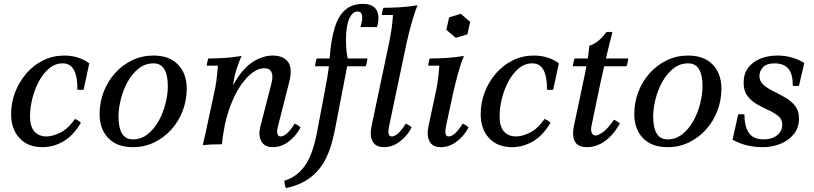

<svg xmlns="http://www.w3.org/2000/svg" viewBox="-20 -740 4177 985"><path d="M198 15Q123 15 80 -31.5Q37 -78 37 -154Q37 -213 57.5 -266.5Q78 -320 115 -363Q152 -406 202 -430.5Q252 -455 310 -455Q348 -455 380.5 -444.5Q413 -434 438 -415L409 -280Q393 -277 377 -280Q378 -346 359.5 -380.5Q341 -415 302 -415Q263 -415 232 -389Q201 -363 179 -321.5Q157 -280 145.5 -233Q134 -186 134 -144Q134 -90 157 -65Q180 -40 218 -40Q249 -40 288.5 -59Q328 -78 365 -130Q374 -126 381 -121.5Q388 -117 395 -110Q356 -44 305 -14.5Q254 15 198 15Z M767 -415Q725 -415 691.5 -388.5Q658 -362 635 -320.5Q612 -279 600 -231.5Q588 -184 588 -142Q588 -85 606 -55Q624 -25 662 -25V15Q580 15 535.5 -31.5Q491 -78 491 -155Q491 -214 511.5 -268Q532 -322 569.5 -364Q607 -406 657.5 -430.5Q708 -455 767 -455ZM662 -25Q704 -25 737.5 -51.5Q771 -78 794 -119.5Q817 -161 829 -208.5Q841 -256 841 -298Q841 -355 823 -385Q805 -415 767 -415V-455Q849 -455 893.5 -408.5Q938 -362 938 -285Q938 -226 917.5 -172Q897 -118 859.5 -76Q822 -34 771.5 -9.5Q721 15 662 15Z M1020 5Q1027 -24 1033 -50.5Q1039 -77 1044 -102L1078 -260Q1085 -290 1089.5 -321.5Q1094 -353 1098 -403H1041Q1041 -411 1043.5 -422Q1046 -433 1049 -440Q1088 -440 1129.5 -442.5Q1171 -445 1219 -453Q1204 -417 1195 -390Q1186 -363 1180.5 -333.5Q1175 -304 1168 -260L1134 -102Q1129 -77 1125 -51.5Q1121 -26 1119 0Q1093 0 1069.5 1Q1046 2 1020 5ZM1380 15Q1337 15 1320.5 -15.5Q1304 -46 1316 -92L1373 -314Q1382 -349 1373 -369.5Q1364 -390 1336 -390Q1306 -390 1275.5 -367.5Q1245 -345 1217.5 -305.5Q1190 -266 1168.5 -213.5Q1147 -161 1134 -102H1108Q1137 -235 1181 -312Q1225 -389 1276.5 -422Q1328 -455 1379 -455Q1433 -455 1457.5 -422.5Q1482 -390 1463 -316L1406 -92Q1400 -69 1403 -54.5Q1406 -40 1420 -40Q1434 -40 1451.5 -55Q1469 -70 1492 -106Q1501 -102 1508 -97.5Q1515 -93 1522 -86Q1498 -41 1460 -13Q1422 15 1380 15Z M1842 -720Q1895 -720 1912.5 -687Q1930 -654 1914 -601H1829Q1841 -639 1837.5 -660Q1834 -681 1814 -681Q1788 -681 1771.5 -643.5Q1755 -606 1755 -534Q1755 -503 1757.5 -480Q1760 -457 1764 -440L1761 -400L1704 -104Q1696 -60 1685 -17.5Q1674 25 1656.5 63.5Q1639 102 1611.5 134Q1584 166 1544 189.5Q1504 213 1447 225Q1444 219 1441.5 208.5Q1439 198 1439 187Q1502 168 1543 112Q1584 56 1606 -60L1644 -260Q1650 -292 1659 -342.5Q1668 -393 1671 -440Q1678 -537 1697.5 -599Q1717 -661 1752.5 -690.5Q1788 -720 1842 -720ZM1856 -400H1596Q1597 -408 1599 -419.5Q1601 -431 1605 -440H1865Q1864 -432 1862 -420.5Q1860 -409 1856 -400ZM1950 15Q1907 15 1891.5 -15Q1876 -45 1886 -92L1976 -520Q1983 -554 1988.5 -590Q1994 -626 1996 -663H1939Q1939 -670 1941.5 -681.5Q1944 -693 1947 -700Q1982 -700 2028.5 -702.5Q2075 -705 2122 -713Q2111 -686 2100 -650Q2089 -614 2080 -579Q2071 -544 2066 -520L1976 -92Q1971 -69 1973.5 -54.5Q1976 -40 1990 -40Q2004 -40 2021.5 -55Q2039 -70 2062 -106Q2071 -102 2078 -97.5Q2085 -93 2092 -86Q2068 -41 2030 -13Q1992 15 1950 15Z M2242 15Q2199 15 2183.5 -15Q2168 -45 2178 -92L2214 -260Q2221 -290 2225.5 -321.5Q2230 -353 2234 -403H2177Q2177 -411 2179.5 -422Q2182 -433 2185 -440Q2224 -440 2268 -442.5Q2312 -445 2360 -453Q2349 -427 2338 -391Q2327 -355 2318.5 -320Q2310 -285 2304 -260L2268 -92Q2263 -69 2265.5 -54.5Q2268 -40 2282 -40Q2296 -40 2313.5 -55Q2331 -70 2354 -106Q2363 -102 2370 -97.5Q2377 -93 2384 -86Q2360 -41 2322 -13Q2284 15 2242 15ZM2344 -669 2392 -628 2378 -564 2318 -546 2270 -587 2284 -651Z M2607 15Q2532 15 2489 -31.5Q2446 -78 2446 -154Q2446 -213 2466.5 -266.5Q2487 -320 2524 -363Q2561 -406 2611 -430.5Q2661 -455 2719 -455Q2757 -455 2789.5 -444.5Q2822 -434 2847 -415L2818 -280Q2802 -277 2786 -280Q2787 -346 2768.5 -380.5Q2750 -415 2711 -415Q2672 -415 2641 -389Q2610 -363 2588 -321.5Q2566 -280 2554.5 -233Q2543 -186 2543 -144Q2543 -90 2566 -65Q2589 -40 2627 -40Q2658 -40 2697.5 -59Q2737 -78 2774 -130Q2783 -126 2790 -121.5Q2797 -117 2804 -110Q2765 -44 2714 -14.5Q2663 15 2607 15Z M2919 -400Q2920 -409 2922 -420Q2924 -431 2928 -440H3203Q3202 -433 3200 -421Q3198 -409 3194 -400ZM3130 -126Q3139 -122 3146 -117.5Q3153 -113 3160 -106Q3126 -46 3082.5 -15.5Q3039 15 2992 15Q2943 15 2928.5 -15.5Q2914 -46 2924 -92L2970 -310Q2975 -332 2982 -366Q2989 -400 2995 -437Q3001 -474 3003 -505Q3022 -511 3038 -522Q3054 -533 3067.5 -547Q3081 -561 3090 -575Q3106 -578 3122 -575Q3102 -499 3087.5 -436Q3073 -373 3059 -308L3014 -92Q3010 -71 3016 -58Q3022 -45 3036 -45Q3047 -45 3070.5 -60Q3094 -75 3130 -126Z M3510 -415Q3468 -415 3434.5 -388.5Q3401 -362 3378 -320.5Q3355 -279 3343 -231.5Q3331 -184 3331 -142Q3331 -85 3349 -55Q3367 -25 3405 -25V15Q3323 15 3278.5 -31.5Q3234 -78 3234 -155Q3234 -214 3254.5 -268Q3275 -322 3312.5 -364Q3350 -406 3400.5 -430.5Q3451 -455 3510 -455ZM3405 -25Q3447 -25 3480.5 -51.5Q3514 -78 3537 -119.5Q3560 -161 3572 -208.5Q3584 -256 3584 -298Q3584 -355 3566 -385Q3548 -415 3510 -415V-455Q3592 -455 3636.5 -408.5Q3681 -362 3681 -285Q3681 -226 3660.5 -172Q3640 -118 3602.5 -76Q3565 -34 3514.5 -9.5Q3464 15 3405 15Z M3892 15Q3855 15 3817.5 7Q3780 -1 3738 -23L3767 -153Q3783 -156 3799 -153Q3799 -93 3821.5 -59Q3844 -25 3898 -25Q3940 -25 3966.5 -46Q3993 -67 3993 -101Q3993 -128 3973 -144.5Q3953 -161 3923.5 -174.5Q3894 -188 3864.5 -204.5Q3835 -221 3815 -247Q3795 -273 3795 -316Q3795 -361 3818 -392Q3841 -423 3880.5 -439Q3920 -455 3968 -455Q4007 -455 4042.5 -445Q4078 -435 4106 -417L4079 -300Q4063 -297 4047 -300Q4048 -359 4025 -387Q4002 -415 3953 -415Q3913 -415 3894.5 -395Q3876 -375 3876 -351Q3876 -323 3896.5 -305Q3917 -287 3947.5 -272Q3978 -257 4008 -240Q4038 -223 4058.5 -197.5Q4079 -172 4079 -131Q4079 -85 4052.5 -52Q4026 -19 3983.5 -2Q3941 15 3892 15Z"/></svg>

Font: Poltawski Nowy
Style: Italic
Weight: 400
Italic angle: -12°
Designer: Adam Pótawski, Mateusz Machalski, Borys Kosmynka, Ania Wieluska
Foundry: Capitalics.wtf
Version: Version 1.001;gftools[0.9.25]